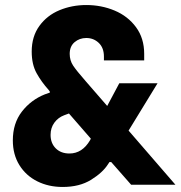

<svg xmlns="http://www.w3.org/2000/svg" viewBox="-20 -734 719 763"><path d="M677 0H501L422 -90H415L409 -81Q388 -48 342 -19.5Q296 9 229 9Q173 9 128 -13.5Q83 -36 57 -78Q31 -120 31 -176Q31 -244 67 -290.5Q103 -337 158 -359L178 -366V-370L173 -377Q145 -408 125.5 -443Q106 -478 106 -529Q106 -589 136.5 -631Q167 -673 216.5 -693.5Q266 -714 323 -714Q383 -714 435.5 -692Q488 -670 520.5 -626Q553 -582 553 -520V-494H393V-509Q393 -544 372.5 -563.5Q352 -583 323 -583Q296 -583 276.5 -566.5Q257 -550 257 -520Q257 -494 270.5 -473.5Q284 -453 320 -412L406 -313L454 -403H606L491 -215ZM341 -183 254 -283 235 -276Q211 -267 196 -246.5Q181 -226 181 -198Q181 -165 201.5 -144.5Q222 -124 256 -124Q307 -124 338 -177Z"/></svg>

Font: Be Vietnam ExtraBold
Style: Regular
Weight: 800
Designer: Gabriel Lam
Foundry: TypeRant
Version: Version 4.000